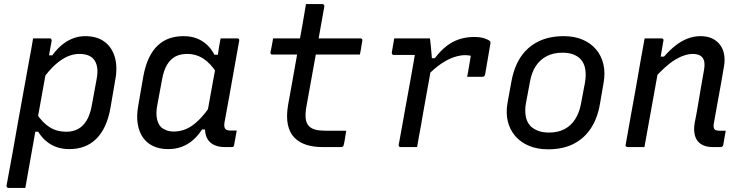

<svg xmlns="http://www.w3.org/2000/svg" viewBox="-20 -720 3640 940"><path d="M142 -532Q156 -532 169.5 -532Q183 -532 196.5 -532Q210 -532 224 -532Q227 -532 229 -530.5Q231 -529 232 -526.5Q233 -524 233 -521Q217 -431 200.5 -341Q184 -251 168 -160.5Q152 -70 136 20Q120 110 104 200Q90 200 76.5 200Q63 200 49.5 200Q36 200 22 200Q19 200 16.5 198.5Q14 197 13 194.5Q12 192 12 189Q27 111 40.5 33.5Q54 -44 68 -121.5Q82 -199 96 -276.5Q110 -354 124 -431Q129 -457 133.5 -482Q138 -507 142 -532ZM397 -543Q454 -543 490.5 -516.5Q527 -490 541.5 -442.5Q556 -395 545 -333L521 -193Q512 -141 494 -102.5Q476 -64 450 -39Q424 -14 391.5 -2Q359 10 320 10Q284 10 255.5 -0.5Q227 -11 205 -30Q183 -49 167 -75H141L156 -167Q189 -118 224 -96.5Q259 -75 304 -75Q337 -75 362 -88.5Q387 -102 404 -130Q421 -158 429 -202L453 -332Q460 -369 455 -394Q450 -419 435 -434Q424 -445 407.5 -450.5Q391 -456 368 -456Q339 -456 309.5 -443Q280 -430 249 -402Q218 -374 186 -328L208 -449H236Q256 -477 280.5 -498Q305 -519 334.5 -531Q364 -543 397 -543Z M878 -543Q914 -543 942 -532.5Q970 -522 992 -502Q1014 -482 1030 -452H1057L1042 -361Q1013 -408 977 -432Q941 -456 896 -456Q863 -456 839 -443.5Q815 -431 798.5 -404Q782 -377 774 -334L750 -205Q743 -168 748 -141Q753 -114 768 -98Q779 -88 795 -82Q811 -76 831 -76Q862 -76 891.5 -88.5Q921 -101 952 -131Q983 -161 1017 -212L994 -86H969Q949 -55 924 -33.5Q899 -12 869 -1Q839 10 803 10Q761 10 729.5 -5Q698 -20 679 -48Q660 -76 654 -115Q648 -154 657 -204L682 -348Q692 -401 710 -438Q728 -475 753.5 -498.5Q779 -522 810.5 -532.5Q842 -543 878 -543ZM1060 -532Q1081 -532 1101 -532Q1121 -532 1142 -532Q1146 -532 1148 -530.5Q1150 -529 1151 -526.5Q1152 -524 1151 -520Q1139 -454 1127 -386Q1115 -318 1103 -251Q1091 -184 1079 -120Q1076 -100 1082 -90.5Q1088 -81 1107 -81Q1112 -81 1116.5 -81Q1121 -81 1124 -81H1139Q1136 -63 1132.5 -44.5Q1129 -26 1126 -9Q1125 -4 1122 -2Q1119 0 1115 0Q1109 0 1099 0Q1089 0 1080 0Q1044 0 1020.5 -14.5Q997 -29 988.5 -56Q980 -83 986 -120Q996 -172 1005 -223.5Q1014 -275 1023.5 -326.5Q1033 -378 1043 -430Q1046 -445 1048 -461Q1050 -477 1053 -494.5Q1056 -512 1060 -532Z M1317 -532H1745Q1750 -532 1752.5 -529Q1755 -526 1754 -521Q1752 -509 1750 -498Q1748 -487 1746.5 -476Q1745 -465 1742 -453H1313Q1312 -453 1309.5 -453.5Q1307 -454 1306 -455.5Q1305 -457 1304.5 -459Q1304 -461 1304 -464Q1307 -476 1309 -487Q1311 -498 1313 -509Q1315 -520 1317 -532ZM1675 -80Q1672 -63 1669.5 -45.5Q1667 -28 1663 -11Q1662 -5 1658.5 -2.5Q1655 0 1650 0Q1647 0 1636.5 0Q1626 0 1611.5 0Q1597 0 1583 0Q1569 0 1558 0Q1515 0 1480 -11Q1445 -22 1421.5 -46Q1398 -70 1389.5 -109Q1381 -148 1390 -204Q1399 -254 1408 -303.5Q1417 -353 1425.5 -402Q1434 -451 1443 -500.5Q1452 -550 1461 -600Q1465 -625 1469.5 -650Q1474 -675 1478 -700Q1499 -700 1519 -700Q1539 -700 1559 -700Q1562 -700 1564 -698.5Q1566 -697 1567 -694.5Q1568 -692 1568 -689Q1557 -629 1546.5 -568.5Q1536 -508 1525 -447Q1514 -386 1503 -325Q1492 -264 1481 -203Q1474 -166 1476.5 -141Q1479 -116 1493 -102Q1505 -90 1525 -85Q1545 -80 1574 -80Q1587 -80 1602.5 -80Q1618 -80 1633 -80Q1648 -80 1661 -80Z M1910 -532Q1922 -532 1939.5 -532Q1957 -532 1977 -532Q1997 -532 2017 -532Q2037 -532 2055 -532Q2073 -532 2085 -532Q2085 -532 2086.5 -520.5Q2088 -509 2089.5 -492Q2091 -475 2092.5 -458Q2094 -441 2095 -429Q2096 -417 2096 -417Q2090 -381 2083 -341.5Q2076 -302 2068.5 -261.5Q2061 -221 2054 -180.5Q2047 -140 2040 -100Q2035 -74 2030.5 -49Q2026 -24 2022 0Q2002 0 1982 0Q1962 0 1941 0Q1938 0 1935.5 -1.5Q1933 -3 1932.5 -5Q1932 -7 1932 -11Q1940 -52 1947.5 -96Q1955 -140 1963.5 -185.5Q1972 -231 1980 -276Q1988 -321 1996 -365Q2004 -409 2011 -451H1994Q1980 -451 1965.5 -451Q1951 -451 1936.5 -451Q1922 -451 1907 -451Q1904 -451 1902 -452.5Q1900 -454 1899 -456.5Q1898 -459 1898 -462Q1901 -479 1904 -496.5Q1907 -514 1910 -532ZM2300 -539Q2331 -539 2351 -532.5Q2371 -526 2378 -519Q2380 -518 2380.5 -516.5Q2381 -515 2381.5 -513.5Q2382 -512 2381.5 -510.5Q2381 -509 2381 -507L2355 -355Q2354 -352 2353 -350Q2352 -348 2350 -346.5Q2348 -345 2346 -344.5Q2344 -344 2341 -344Q2323 -344 2304.5 -344Q2286 -344 2267 -344L2270 -359Q2274 -381 2277.5 -402Q2281 -423 2285 -447Q2279 -448 2273 -449Q2267 -450 2258 -450Q2233 -450 2203.5 -440.5Q2174 -431 2140.5 -408.5Q2107 -386 2068 -346L2074 -435H2109Q2136 -471 2165.5 -494Q2195 -517 2229 -528Q2263 -539 2300 -539Z M2740 -543Q2792 -543 2832 -526Q2872 -509 2898 -478.5Q2924 -448 2934 -406Q2944 -364 2935 -314L2917 -210Q2905 -140 2872 -90.5Q2839 -41 2787 -15Q2735 11 2664 11Q2611 11 2570 -6Q2529 -23 2502.5 -54Q2476 -85 2466 -126.5Q2456 -168 2465 -218L2484 -322Q2497 -393 2530 -442Q2563 -491 2616 -517Q2669 -543 2740 -543ZM2733 -462Q2689 -462 2656.5 -445Q2624 -428 2603.5 -397Q2583 -366 2575 -322L2555 -215Q2549 -184 2553.5 -153.5Q2558 -123 2578 -102Q2593 -88 2615 -79.5Q2637 -71 2668 -71Q2712 -71 2744 -88Q2776 -105 2796 -136.5Q2816 -168 2824 -210L2844 -316Q2850 -349 2845.5 -380Q2841 -411 2821 -432Q2807 -446 2785.5 -454Q2764 -462 2733 -462Z M3136 -532Q3152 -532 3166 -532Q3180 -532 3193.5 -532Q3207 -532 3219 -532Q3223 -532 3225 -530.5Q3227 -529 3228 -526.5Q3229 -524 3228 -521Q3217 -456 3205.5 -391Q3194 -326 3182 -260.5Q3170 -195 3158.5 -130Q3147 -65 3135 0Q3122 0 3108 0Q3094 0 3080 0Q3066 0 3052 0Q3050 0 3048 -1Q3046 -2 3044.5 -3.5Q3043 -5 3042.5 -7Q3042 -9 3043 -11Q3055 -81 3068 -151.5Q3081 -222 3093.5 -292Q3106 -362 3118 -433Q3124 -465 3128.5 -490.5Q3133 -516 3136 -532ZM3410 -543Q3443 -543 3467 -531.5Q3491 -520 3506 -499.5Q3521 -479 3525.5 -451.5Q3530 -424 3524 -392Q3516 -346 3508 -300Q3500 -254 3491.5 -209Q3483 -164 3475 -117Q3473 -105 3474 -98Q3475 -91 3479 -86Q3483 -83 3489 -81.5Q3495 -80 3502 -80Q3505 -80 3507.5 -80Q3510 -80 3512.5 -80Q3515 -80 3517 -80H3533Q3530 -62 3527 -45.5Q3524 -29 3521 -11Q3520 -5 3516.5 -2.5Q3513 0 3508 0Q3503 0 3491 0Q3479 0 3469 0Q3434 0 3412 -14.5Q3390 -29 3382.5 -55.5Q3375 -82 3381 -118Q3390 -162 3397 -204.5Q3404 -247 3411.5 -290.5Q3419 -334 3427 -379Q3434 -419 3419.5 -437.5Q3405 -456 3373 -456Q3352 -456 3329.5 -448.5Q3307 -441 3283.5 -426.5Q3260 -412 3234 -388.5Q3208 -365 3180 -333L3196 -443H3231Q3258 -474 3286.5 -496.5Q3315 -519 3346 -531Q3377 -543 3410 -543Z"/></svg>

Font: Rec Mono Linear
Style: Italic
Weight: 400
Italic angle: -10°
Monospace: yes
Version: Version 1.085; ttfautohint (v1.8.4.7-5d5b)